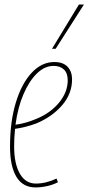

<svg xmlns="http://www.w3.org/2000/svg" viewBox="-20 -812 388 842"><path d="M234 -13Q214 -2 187 4Q160 10 136 10Q80 10 52 -36.5Q24 -83 24 -169Q24 -279 49.5 -362.5Q75 -446 119 -493Q163 -540 218 -540Q257 -540 276.5 -519Q296 -498 296 -464Q296 -401 252.5 -350.5Q209 -300 140 -271Q116 -262 92 -256Q68 -250 46 -247Q42 -209 42 -170Q42 -94 67 -50.5Q92 -7 137 -7Q182 -7 228 -29ZM215 -523Q176 -523 142 -490Q108 -457 83 -399Q58 -341 48 -265Q93 -271 140 -291Q201 -316 239 -362Q277 -408 277 -460Q277 -491 260.5 -507Q244 -523 215 -523ZM208 -598 326 -792H348L224 -598Z"/></svg>

Font: Georama Condensed Thin
Style: Italic
Weight: 100
Width: 3
Italic angle: -9°
Designer: Jean-Baptiste Levee
Foundry: Production Type
Version: Version 1.000